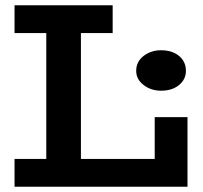

<svg xmlns="http://www.w3.org/2000/svg" viewBox="-20 -706 768 726"><path d="M35 0V-105H565V-263H689V0ZM155 -58V-620H286V-58ZM35 -581V-686H406V-581ZM589 -363Q551 -363 523 -384.5Q495 -406 495 -438Q495 -473 523 -494.5Q551 -516 589 -516Q631 -516 657 -494.5Q683 -473 683 -438Q683 -406 657 -384.5Q631 -363 589 -363Z"/></svg>

Font: BioRhyme
Style: Bold
Weight: 700
Designer: Aoife Mooney
Foundry: Aoife Mooney Type
Version: Version 1.600;gftools[0.9.33]